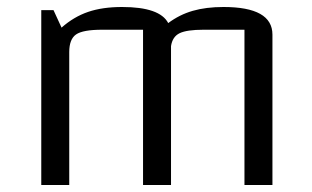

<svg xmlns="http://www.w3.org/2000/svg" viewBox="-20 -529 892 549"><path d="M759 -430V0H679V-444H562Q514 -444 493.5 -434Q473 -424 469 -397V0H389V-444H272Q217 -444 197.5 -430.5Q178 -417 178 -380V0H98V-500H133L156 -450Q191 -481 232 -495Q273 -509 329 -509Q437 -509 461 -463Q493 -487 531 -498Q569 -509 619 -509Q759 -509 759 -430Z"/></svg>

Font: Changa Light
Style: Regular
Weight: 300
Designer: Eduardo Rodriguez Tunni
Foundry: Eduardo Rodriguez Tunni
Version: Version 2.002; ttfautohint (v1.5) -l 8 -r 50 -G 110 -x 14 -H